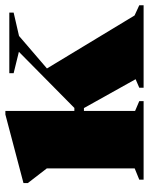

<svg xmlns="http://www.w3.org/2000/svg" viewBox="62 -630 567 732"><g transform="rotate(-90 346.0 -263.5)"><path d="M300.5 -227.5H289.5V-32.5L327 -16.5V0H27.5V-16.5L70.5 -34V-369L14.5 -441.5V-458L276 -527H289.5V-264H301L515 -475.5L433.5 -495.5V-512H664.5V-495.5L575.5 -475L451.5 -368.5L653.5 -34.5L692.5 -16.5V0H378V-16.5L410.5 -30.5Z"/></g></svg>

Font: Newsreader 72pt ExtraBold
Style: Regular
Weight: 800
Designer: Hugues Gentile
Foundry: Production Type
Version: Version 1.003; ttfautohint (v1.8.3)